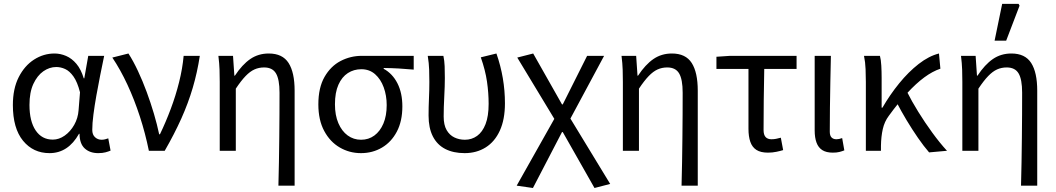

<svg xmlns="http://www.w3.org/2000/svg" viewBox="-20 -772 5406 983"><path d="M233.5 12Q150 12 97.9 -51.5Q45.9 -115.1 45.9 -234.2Q45.9 -318.1 75.8 -376.9Q105.7 -435.7 154.3 -466.9Q203 -498.1 259.1 -498.1Q289.2 -498.1 318.4 -485.6Q347.6 -473.1 371.3 -445.1Q394.9 -417.1 408.8 -370.9H411.5L431.8 -486.1H513.3Q503.3 -438.1 492.8 -385.6Q482.2 -333.1 473.2 -281.8Q464.1 -230.4 458.3 -185.4Q452.4 -140.4 452.4 -106.8Q452.4 -82.4 466.5 -69.5Q480.6 -56.5 500.4 -56.5Q508.6 -56.5 517.6 -58.6Q526.5 -60.7 534.3 -63.7L546.1 -0.9Q536.1 3.5 520.3 7.8Q504.6 12 482.9 12Q439.9 12 413.7 -12.1Q387.5 -36.2 387.2 -86.8H384.4Q328.6 12 233.5 12ZM250.2 -57.2Q282.1 -57.2 311.2 -77.7Q340.4 -98.3 359.9 -132.7Q379.4 -167.1 382.3 -207.9L389.6 -299.5Q376.2 -352.3 356.2 -380.3Q336.2 -408.4 313.6 -418.6Q290.9 -428.9 268.1 -428.9Q233 -428.9 201.8 -407Q170.6 -385 150.7 -342.1Q130.9 -299.2 130.9 -234.9Q130.9 -150.9 162.7 -104Q194.5 -57.2 250.2 -57.2Z M742.2 0Q724.1 -89.2 696.1 -175.4Q668.1 -261.6 632.4 -338.5Q596.6 -415.4 555.1 -477.3L637.6 -498.1Q662.5 -459.5 686.3 -408.6Q710.2 -357.7 730.9 -301.5Q751.6 -245.4 768.1 -189.6Q784.5 -133.9 794.9 -84.6H798.9Q828.9 -146.8 854.3 -214.7Q879.8 -282.6 897 -351.7Q914.3 -420.7 920.2 -486.1H1003Q990.1 -401.5 966.9 -322.7Q943.7 -243.9 908.2 -164.8Q872.7 -85.8 823.3 0Z M1405.4 178.5Q1406.8 119.3 1408.1 57.3Q1409.3 -4.7 1409.8 -66.4Q1410.4 -128.2 1410.8 -186.6Q1411.1 -245.1 1411.1 -297.4Q1411.1 -365.6 1393 -396.1Q1375 -426.7 1332.1 -426.7Q1305.4 -426.7 1282.8 -416.5Q1260.2 -406.4 1237.3 -382.6Q1214.4 -358.9 1187.3 -318.1V0H1105V-352.6Q1105 -382 1104 -414.9Q1102.9 -447.9 1098.1 -486.1H1173L1179.9 -384.6H1182.6Q1220.2 -441.5 1261.4 -469.8Q1302.6 -498.1 1356.1 -498.1Q1426.5 -498.1 1457.5 -449.5Q1488.4 -401 1488.4 -308V178.5Z M1827.9 12Q1769.1 12 1719.5 -16.9Q1669.8 -45.7 1639.9 -101.5Q1609.9 -157.2 1609.9 -237.7Q1609.9 -323 1641.5 -378.2Q1673.1 -433.3 1723.7 -459.7Q1774.4 -486.1 1832.1 -486.1H2098.1V-415.6Q2056.8 -419.4 2020.9 -421.4Q1984.9 -423.5 1944.4 -423.8V-419.8Q1989.5 -395.1 2014.8 -345.5Q2040 -295.8 2040 -227.4Q2040 -151.7 2011.8 -98.2Q1983.6 -44.6 1935.5 -16.3Q1887.4 12 1827.9 12ZM1828.6 -56.5Q1867.1 -56.5 1896.6 -78.1Q1926.1 -99.8 1943 -139.6Q1959.8 -179.4 1959.8 -234Q1959.8 -282.6 1944.6 -324.6Q1929.3 -366.6 1900.4 -392.1Q1871.5 -417.6 1829.9 -417.6Q1791.5 -417.6 1761 -397.9Q1730.5 -378.2 1712.7 -338.3Q1694.9 -298.4 1694.9 -237.7Q1694.9 -182 1712.4 -141.3Q1729.9 -100.5 1760 -78.5Q1790.2 -56.5 1828.6 -56.5Z M2358.8 12Q2301 12 2259.4 -9.4Q2217.9 -30.8 2196 -73.9Q2174.2 -116.9 2174.2 -180.5Q2174.2 -223.9 2176.2 -266.7Q2178.2 -309.5 2178.2 -352.6Q2178.2 -382 2177.2 -414.9Q2176.1 -447.9 2170 -486.1H2250.1Q2255.4 -461.1 2256.5 -433Q2257.5 -404.9 2257.5 -372.7Q2257.5 -331.8 2254.5 -276.4Q2251.5 -220.9 2251.5 -175.6Q2251.5 -132.2 2266.6 -106.1Q2281.7 -80.1 2306.4 -68.3Q2331.1 -56.5 2360.1 -56.5Q2395.1 -56.5 2422.6 -76.2Q2450 -95.9 2465.9 -136.5Q2481.7 -177.2 2481.7 -240.3Q2481.7 -296 2473.3 -354.1Q2464.9 -412.2 2441.6 -478.5L2521.6 -498.1Q2543.6 -435 2554.4 -371.4Q2565.2 -307.8 2565.2 -243Q2565.2 -160.5 2539.2 -103.5Q2513.2 -46.5 2466.6 -17.3Q2419.9 12 2358.8 12Z M2708.5 190.5 2625.3 178.5 2818 -163.5 2628.3 -477.3 2709.8 -498.1 2857.3 -237.6H2861.3L2985.9 -486.1H3072.9L2900.4 -164.9L3104 169.7L3023.7 190.5L2861.3 -95.7H2857.3Z M3469.4 178.5Q3470.8 119.3 3472.1 57.3Q3473.3 -4.7 3473.8 -66.4Q3474.4 -128.2 3474.8 -186.6Q3475.1 -245.1 3475.1 -297.4Q3475.1 -365.6 3457 -396.1Q3439 -426.7 3396.1 -426.7Q3369.4 -426.7 3346.8 -416.5Q3324.2 -406.4 3301.3 -382.6Q3278.4 -358.9 3251.3 -318.1V0H3169V-352.6Q3169 -382 3168 -414.9Q3166.9 -447.9 3162.1 -486.1H3237L3243.9 -384.6H3246.6Q3284.2 -441.5 3325.4 -469.8Q3366.6 -498.1 3420.1 -498.1Q3490.5 -498.1 3521.5 -449.5Q3552.4 -401 3552.4 -308V178.5Z M3911.7 9.5Q3874.5 9.5 3852.7 -4.5Q3830.9 -18.6 3821.5 -45.9Q3812 -73.2 3812 -112.8V-419.1H3648V-481.4L3717.7 -486.1H4058.3V-419.1H3892.8Q3891.1 -337.4 3890.2 -258.5Q3889.3 -179.6 3889.3 -106.8Q3889.3 -81.8 3899.7 -70.4Q3910.1 -59 3929.9 -59Q3942 -59 3953.7 -61.3Q3965.4 -63.6 3977.7 -67L3989.6 -3.5Q3975.3 1 3954.8 5.2Q3934.4 9.5 3911.7 9.5Z M4244 9.5Q4210.1 9.5 4189.8 -3.6Q4169.5 -16.7 4160.3 -42.1Q4151 -67.5 4151 -104V-486.1H4234Q4232.6 -420.4 4231.2 -352.7Q4229.8 -285.1 4229.1 -220.4Q4228.3 -155.7 4228.3 -98Q4228.3 -77.4 4237.4 -68.2Q4246.5 -59 4262.2 -59Q4268.8 -59 4276.1 -60.5Q4283.4 -62 4291.7 -65L4302.8 -2.2Q4291.8 2.3 4278 5.9Q4264.2 9.5 4244 9.5Z M4413 0V-352.6Q4413 -382 4411.6 -417.8Q4410.3 -453.6 4403.5 -486.1H4485.1Q4490.4 -466.8 4492.1 -435.9Q4493.8 -404.9 4493.8 -372.7V-220.6H4497.8Q4536.3 -287.2 4583.8 -345.5Q4631.2 -403.8 4683.4 -444.5Q4735.6 -485.1 4787.3 -498.1L4794.6 -420.3Q4754.4 -406.9 4712.4 -376Q4670.3 -345 4625.1 -295.9Q4579.9 -246.8 4530.4 -178.8Q4508.4 -149.6 4499.7 -111.3Q4491 -72.9 4490.3 -25.3V0ZM4736.8 8.2Q4709.7 -23 4680 -65.9Q4650.3 -108.8 4621.6 -156.6Q4593 -204.3 4569.4 -250L4623.4 -302.6Q4647.7 -253.9 4681.4 -199.5Q4715.1 -145.1 4753.1 -92.9Q4791 -40.8 4828.4 0Z M5207.4 178.5Q5208.8 119.3 5210.1 57.3Q5211.3 -4.7 5211.8 -66.4Q5212.4 -128.2 5212.8 -186.6Q5213.1 -245.1 5213.1 -297.4Q5213.1 -365.6 5195 -396.1Q5177 -426.7 5134.1 -426.7Q5107.4 -426.7 5084.8 -416.5Q5062.2 -406.4 5039.3 -382.6Q5016.4 -358.9 4989.3 -318.1V0H4907V-352.6Q4907 -382 4906 -414.9Q4904.9 -447.9 4900.1 -486.1H4975L4981.9 -384.6H4984.6Q5022.2 -441.5 5063.4 -469.8Q5104.6 -498.1 5158.1 -498.1Q5228.5 -498.1 5259.5 -449.5Q5290.4 -401 5290.4 -308V178.5ZM5072.1 -563.7 5110.9 -752.1H5195L5199.9 -742.9L5131.4 -563.7Z"/></svg>

Font: SourceSans3VF
Style: Regular
Weight: 200
Designer: Paul D. Hunt
Foundry: Adobe
Version: Version 3.052;hotconv 1.1.0;makeotfexe 2.6.0